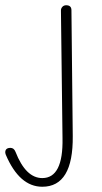

<svg xmlns="http://www.w3.org/2000/svg" viewBox="-130 -516 389 731"><path d="M31 195Q-56 195 -108 73Q-110 67 -110 64Q-110 47 -90 47Q-77 47 -71 62Q-32 162 31 162Q111 162 108 10Q102 -455 102 -476Q102 -484 107.5 -490Q113 -496 122 -496Q142 -496 142 -477Q143 -397 144.5 -237.5Q146 -78 147 2Q149 195 31 195Z"/></svg>

Font: Comic Neue Light
Style: Regular
Weight: 300
Designer: Craig Rozynski
Foundry: Craig Rozynski
Version: Version 2.003